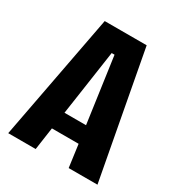

<svg xmlns="http://www.w3.org/2000/svg" viewBox="-159 -766 811 872"><g transform="rotate(30 246.0 -330.0)"><path d="M12 0 137 -660H357L480 0H329L313 -118H173L156 0ZM237 -550 187 -208H300L252 -550Z"/></g></svg>

Font: Bricolage Grotesque 12pt Condensed Bricolage Grotesque 10pt Condensed Regular
Style: Bold
Weight: 700
Width: 3
Designer: Mathieu Triay
Foundry: Atelier Triay
Version: Version 1.001; ttfautohint (v1.8.4.7-5d5b);gftools[0.9.33.de